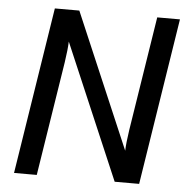

<svg xmlns="http://www.w3.org/2000/svg" viewBox="-50 -717 759 766"><g transform="rotate(5 330.0 -334.0)"><path d="M535 0H437L206 -541Q205 -510 197 -457L125 0H34L139 -668H237L468 -127Q469 -158 477 -211L549 -668H640Z"/></g></svg>

Font: Rambla
Style: Italic
Weight: 400
Italic angle: -12°
Designer: Martin Sommaruga
Foundry: Martin Sommaruga
Version: Version 1.001